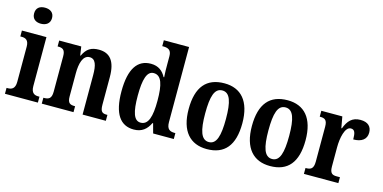

<svg xmlns="http://www.w3.org/2000/svg" viewBox="-74 -1164 3138 1572"><g transform="rotate(15 1495.0 -378.0)"><path d="M149 -630C191 -630 226 -651 226 -698C226 -746 191 -766 149 -766C106 -766 74 -746 74 -698C74 -651 106 -630 149 -630ZM14 0H293V-50H283C251 -50 222 -62 222 -121V-536H14V-486H26C58 -486 86 -474 86 -419V-120C86 -62 57 -50 24 -50H14Z M326 0H595V-50H592C553 -50 531 -59 531 -116V-312C531 -393 549 -469 607 -469C657 -469 672 -419 672 -333V0H869V-50H865C826 -50 808 -59 808 -121V-355C808 -490 757 -548 665 -548C600 -548 561 -525 532 -462H528L517 -536H330V-486H334C371 -486 395 -477 395 -420V-120C395 -59 369 -50 330 -50H326Z M1107 10C1176 10 1216 -25 1243 -81H1248L1270 0H1445V-50H1439C1398 -50 1371 -63 1371 -124V-760H1157V-710H1165C1202 -710 1235 -702 1235 -646V-581C1235 -545 1235 -501 1238 -468H1233C1209 -514 1171 -547 1106 -547C994 -547 930 -460 930 -267C930 -75 994 10 1107 10ZM1147 -59C1090 -59 1068 -128 1068 -267C1068 -404 1090 -479 1147 -479C1214 -479 1235 -404 1235 -268C1235 -133 1213 -59 1147 -59Z M1726 10C1876 10 1954 -81 1954 -269C1954 -457 1869 -548 1729 -548C1578 -548 1499 -457 1499 -269C1499 -81 1585 10 1726 10ZM1728 -50C1662 -50 1639 -126 1639 -269C1639 -414 1661 -487 1727 -487C1792 -487 1815 -414 1815 -269C1815 -126 1793 -50 1728 -50Z M2262 10C2412 10 2490 -81 2490 -269C2490 -457 2405 -548 2265 -548C2114 -548 2035 -457 2035 -269C2035 -81 2121 10 2262 10ZM2264 -50C2198 -50 2175 -126 2175 -269C2175 -414 2197 -487 2263 -487C2328 -487 2351 -414 2351 -269C2351 -126 2329 -50 2264 -50Z M2548 0H2840V-50H2812C2778 -50 2754 -58 2754 -117V-281C2754 -357 2773 -459 2824 -459C2857 -459 2865 -432 2865 -377C2935 -377 2977 -407 2977 -464C2977 -514 2947 -547 2882 -547C2812 -547 2777 -508 2752 -441H2747L2730 -536H2552V-486H2555C2593 -486 2616 -477 2616 -418V-122C2616 -59 2590 -50 2551 -50H2548Z"/></g></svg>

Font: Noto Serif Armenian Condensed
Style: Bold
Weight: 700
Width: 3
Designer: Monotype Design Team
Foundry: Monotype Imaging Inc.
Version: Version 2.008